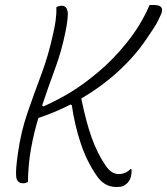

<svg xmlns="http://www.w3.org/2000/svg" viewBox="-20 -730 670 770"><path d="M206 -701Q217 -707 227 -707Q247 -707 251 -684.5Q255 -662 242 -600Q227 -525 200.5 -453.5Q174 -382 149 -307L154 -303Q214 -330 265.5 -361.5Q317 -393 375 -442Q432 -489 488.5 -559Q545 -629 580 -710H594Q617 -710 624 -703.5Q631 -697 630 -688.5Q629 -680 627 -675Q624 -668 613 -645.5Q602 -623 567 -573Q521 -505 454.5 -444Q388 -383 306 -335Q325 -241 348 -177Q371 -113 405 -64Q427 -32 456 -32Q484 -32 503 -52H507Q508 -45 507.5 -37.5Q507 -30 505 -22Q501 -6 490 5Q483 12 473.5 16Q464 20 448 20Q421 20 401.5 8Q382 -4 368 -25Q328 -82 303.5 -156Q279 -230 268 -308L263 -311Q201 -279 134 -257Q116 -198 104.5 -134.5Q93 -71 92 0Q82 5 73 5Q48 5 45 -21.5Q42 -48 52 -116Q64 -202 90.5 -278.5Q117 -355 145.5 -431Q174 -507 192 -590Q199 -619 203 -647Q207 -675 206 -701Z"/></svg>

Font: Recursive Mn Csl St Lt
Style: Italic
Weight: 300
Italic angle: -15°
Monospace: yes
Version: Version 1.079;hotconv 1.0.112;makeotfexe 2.5.65598; ttfautoh